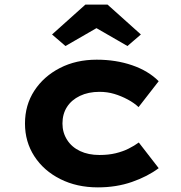

<svg xmlns="http://www.w3.org/2000/svg" viewBox="-20 -800 782 830"><path d="M403 10Q312 10 240.5 -26Q169 -62 128.5 -124.5Q88 -187 88 -266Q88 -346 128.5 -408Q169 -470 239 -506Q309 -542 398 -542Q481 -542 551 -518Q621 -494 666 -449L579 -337Q560 -355 532 -370Q504 -385 474 -394Q444 -403 410 -403Q362 -403 325.5 -385.5Q289 -368 269.5 -337.5Q250 -307 250 -266Q250 -227 270 -195.5Q290 -164 326 -147Q362 -130 410 -130Q449 -130 480 -137.5Q511 -145 536 -157.5Q561 -170 580 -184L666 -73Q618 -37 550.5 -13.5Q483 10 403 10ZM263 -601 205 -651 349 -780H445L589 -651L531 -601L382 -687H412Z"/></svg>

Font: Lexend Giga
Style: Bold
Weight: 700
Version: Version 1.007